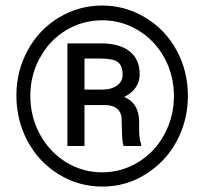

<svg xmlns="http://www.w3.org/2000/svg" viewBox="-20 -668 748 698"><path d="M287.1 -286.1V-137.2H225.1V-510.3H346.2Q414.6 -510.3 451.2 -481.4Q487.8 -452.6 487.8 -398.4Q487.8 -344.2 431.6 -315.4Q485.4 -293 485.8 -225.6V-198.7Q485.8 -159.7 493.2 -144.5V-137.2H429.2Q424.3 -149.9 423.1 -195.3Q421.9 -240.7 421.9 -241.7Q415.5 -284.2 364.3 -286.1ZM287.1 -455.1V-342.3H355.5Q387.7 -343.3 406.7 -357.9Q425.8 -372.6 425.8 -396.5Q425.8 -428.7 408.7 -441.9Q391.6 -455.1 347.7 -455.1ZM125 -457.5V-458Q90.3 -395 90.3 -319.3Q90.3 -243.7 125.2 -179.4Q160.2 -115.2 220.2 -78.4Q280.3 -41.5 351.1 -41.5Q421.9 -41.5 482.4 -78.4Q543 -115.2 577.6 -179.4Q612.3 -243.7 612.3 -318.8Q612.3 -394 577.9 -457.3Q543.5 -520.5 483.2 -557.4Q422.9 -594.2 351.6 -594.2Q280.3 -594.2 220.2 -558.1Q160.2 -522 125 -457.5ZM79.6 -155.8Q39.6 -232.4 39.6 -320.8Q39.6 -409.2 80.6 -484.9Q121.6 -560.5 194.3 -604.5Q267.6 -647.9 351.6 -647.9Q435.5 -647.9 508.3 -604.2Q581.1 -560.5 622.1 -484.9Q663.1 -409.2 663.1 -320.3Q663.1 -231.4 623.3 -156.5Q583.5 -81.5 511.2 -35.6Q439 10.3 352.3 10.3Q265.6 10.3 192.9 -34.7Q120.1 -79.6 79.6 -156.2Z"/></svg>

Font: Yantramanav
Style: Regular
Weight: 400
Version: Version 1.000;PS 1.0;hotconv 1.0.72;makeotf.lib2.5.5900; ttf